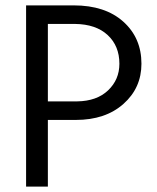

<svg xmlns="http://www.w3.org/2000/svg" viewBox="-20 -694 585 714"><path d="M158 -317H267Q340 -318 382 -358Q424 -398 424 -457Q424 -523 380.5 -563.5Q337 -604 259 -605H158ZM77 -674H254Q371 -674 438.5 -613.5Q506 -553 506 -457Q506 -367 439 -307.5Q372 -248 262 -248H158V0H77Z"/></svg>

Font: Hind Regular
Style: Regular
Weight: 400
Designer: Manushi Parikh, Satya Rajpurohit
Foundry: Indian Type Foundry
Version: Version 1.201;PS 1.0;hotconv 1.0.78;makeotf.lib2.5.61930; tt